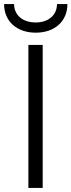

<svg xmlns="http://www.w3.org/2000/svg" viewBox="-39 -920 350 940"><path d="M100 -700V0H170V-700ZM291 -900H240C240 -846 198 -810 136 -810C72 -810 30 -846 30 -900H-19C-19 -816 43 -760 136 -760C229 -760 291 -816 291 -900Z"/></svg>

Font: Gully Light
Style: Regular
Weight: 300
Designer: jaikishan Patel
Foundry: MagicType
Version: Version 1.000;Glyphs 3.2 (3242)